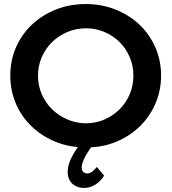

<svg xmlns="http://www.w3.org/2000/svg" viewBox="-20 -724 849 950"><path d="M777 -350Q777 -278 750.5 -215Q724 -152 677.5 -104.5Q631 -57 567.5 -28Q504 1 430 5Q384 72 384 105Q384 119 392 126.5Q400 134 411 134Q425 134 436.5 125Q448 116 459 102L495 145Q477 174 451 190Q425 206 396 206Q381 206 366.5 201.5Q352 197 340.5 187.5Q329 178 322 163Q315 148 315 126Q315 97 328.5 67Q342 37 365 4Q293 -3 232 -32.5Q171 -62 126 -109Q81 -156 56 -217.5Q31 -279 31 -350Q31 -426 59.5 -490.5Q88 -555 138.5 -602.5Q189 -650 257 -677Q325 -704 404 -704Q483 -704 551 -677Q619 -650 669.5 -602.5Q720 -555 748.5 -490Q777 -425 777 -350ZM168 -350Q168 -300 187 -257Q206 -214 238.5 -182.5Q271 -151 314.5 -132.5Q358 -114 406 -114Q454 -114 496.5 -132.5Q539 -151 571 -182.5Q603 -214 621.5 -257Q640 -300 640 -350Q640 -399 621.5 -442Q603 -485 571 -516.5Q539 -548 496.5 -566Q454 -584 406 -584Q357 -584 314 -566Q271 -548 238.5 -516.5Q206 -485 187 -442Q168 -399 168 -350Z"/></svg>

Font: QuotatisMedium
Style: Regular
Weight: 500
Designer: Julieta Ulanovsky
Foundry: Quotatis-Medium
Version: Version 4.000;PS 004.000;hotconv 1.0.88;makeotf.lib2.5.64775